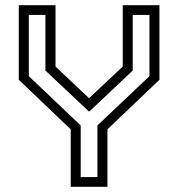

<svg xmlns="http://www.w3.org/2000/svg" viewBox="-20 -720 687 740"><path d="M252.5 0V-221.5L52.5 -412.5V-700H194V-463.5L328 -337H318.5L453 -463.5V-700H594.5V-412.5L394 -221.5V0ZM291 -37.5H355.5V-236.5L556 -426.5V-662.5H491.5V-448L324.5 -290.5H322.5L155 -448V-662.5H91V-426.5L291 -236.5Z"/></svg>

Font: Tourney
Style: Regular
Weight: 400
Designer: Tyler Finck
Foundry: Etcetera Type Co
Version: Version 1.015